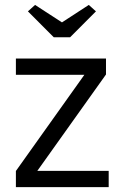

<svg xmlns="http://www.w3.org/2000/svg" viewBox="-20 -764 505 784"><path d="M44.9 0V-65.8L334.5 -472.6L333.8 -458.6H44.9V-525H412.8V-459.9L127.2 -59L123.2 -66.4H423.8V0ZM199.7 -611.7 94 -717.6 123.2 -743.9 245.5 -664.5H220.6L342.6 -743.9L371.8 -717.6L266.1 -611.7Z"/></svg>

Font: Lexend Medium
Style: Regular
Weight: 500
Designer: Bonnie Shaver-Troup, Thomas Jockin
Foundry: Lexend
Version: Version 1.005